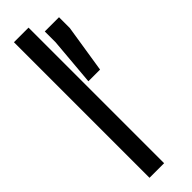

<svg xmlns="http://www.w3.org/2000/svg" viewBox="-257 -743 744 744"><g transform="rotate(-45 114.5 -371.5)"><path d="M37 0V-743H117V0ZM134 -432 151 -629V-688H229V-629L198 -432Z"/></g></svg>

Font: Saira UltraCondensed SemiBold
Style: Regular
Weight: 600
Width: 1
Designer: Hector Gatti with collaboration of the Omnibus-Type team
Foundry: Omnibus-Type
Version: Version 1.101